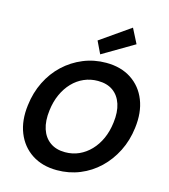

<svg xmlns="http://www.w3.org/2000/svg" viewBox="-138 -1074 1048 1193"><g transform="rotate(15 386.0 -477.0)"><path d="M340 12Q245 12 178 -32Q111 -76 80 -153.5Q49 -231 62 -332Q72 -415 106.5 -484.5Q141 -554 195 -604.5Q249 -655 318 -683.5Q387 -712 465 -712Q560 -712 627 -668Q694 -624 724.5 -546.5Q755 -469 742 -368Q732 -285 697 -215.5Q662 -146 608.5 -95Q555 -44 486.5 -16Q418 12 340 12ZM360 -109Q408 -109 449 -127.5Q490 -146 522.5 -180Q555 -214 576 -260.5Q597 -307 604 -365Q613 -434 596.5 -484.5Q580 -535 541.5 -562.5Q503 -590 444 -590Q397 -590 355.5 -572Q314 -554 281.5 -520Q249 -486 228 -439.5Q207 -393 200 -336Q191 -266 207.5 -215.5Q224 -165 263 -137Q302 -109 360 -109ZM414 -753 376 -832 568 -966 616 -872Z"/></g></svg>

Font: DM Sans 11pt
Style: Bold Italic
Weight: 700
Italic angle: -10°
Version: Version 4.004;gftools[0.9.30]